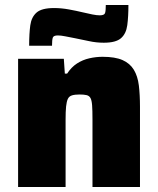

<svg xmlns="http://www.w3.org/2000/svg" viewBox="-20 -744 630 764"><path d="M52 0V-510H234L238 -451H247Q264 -477 286.5 -491.5Q309 -506 335.5 -512Q362 -518 388 -518Q438 -518 467.5 -505Q497 -492 512.5 -466.5Q528 -441 532.5 -404Q537 -367 537 -319V0H348V-269Q348 -305 346.5 -325Q345 -345 340 -354Q335 -363 324.5 -365.5Q314 -368 297 -368Q278 -368 266.5 -364.5Q255 -361 250 -350.5Q245 -340 243 -320.5Q241 -301 241 -267V0ZM96 -562Q96 -610 100.5 -643Q105 -676 125.5 -694Q146 -712 195 -712Q224 -712 254 -706.5Q284 -701 309 -695Q330 -690 347.5 -686.5Q365 -683 377 -683Q395 -683 398 -692Q401 -701 401 -724H491Q491 -678 486.5 -644Q482 -610 461.5 -592Q441 -574 393 -574Q363 -574 333.5 -580.5Q304 -587 278 -592Q257 -596 239.5 -599.5Q222 -603 210 -603Q193 -603 190 -594Q187 -585 187 -562Z"/></svg>

Font: Saira Thin ExtraBold
Style: Regular
Weight: 800
Version: Version 1.101